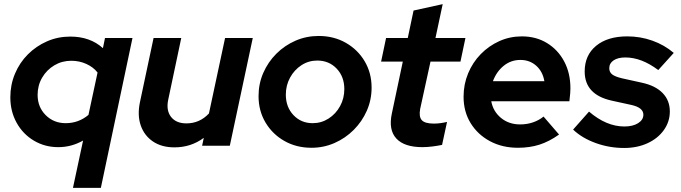

<svg xmlns="http://www.w3.org/2000/svg" viewBox="-20 -705 3297 929"><path d="M333 204 382 -25Q326 7 262 7Q197 7 144 -24.5Q91 -56 60.5 -111Q30 -166 30 -234Q30 -295 52.5 -348.5Q75 -402 115 -442Q155 -482 207.5 -505Q260 -528 320 -528Q416 -528 478 -472L488 -521H621L468 204ZM298 -109Q360 -109 408 -149L452 -354Q432 -380 398 -395.5Q364 -411 325 -411Q280 -411 243 -389Q206 -367 184 -329.5Q162 -292 162 -246Q162 -187 201 -148Q240 -109 298 -109Z M824 8Q762 8 720 -20.5Q678 -49 661 -98Q644 -147 657 -210L723 -521H857L794 -223Q783 -171 807.5 -139.5Q832 -108 882 -108Q946 -108 991 -156L1069 -521H1203L1092 0H958L966 -38Q904 8 824 8Z M1487 10Q1414 10 1356 -23Q1298 -56 1264.5 -112.5Q1231 -169 1231 -240Q1231 -300 1254 -352.5Q1277 -405 1317 -445Q1357 -485 1409.5 -508Q1462 -531 1522 -531Q1595 -531 1653 -498Q1711 -465 1744.5 -408.5Q1778 -352 1778 -281Q1778 -222 1755 -169.5Q1732 -117 1691.5 -76.5Q1651 -36 1598.5 -13Q1546 10 1487 10ZM1493 -109Q1535 -109 1570 -131.5Q1605 -154 1625.5 -191.5Q1646 -229 1646 -274Q1646 -334 1609 -373Q1572 -412 1515 -412Q1473 -412 1438.5 -389.5Q1404 -367 1383.5 -329.5Q1363 -292 1363 -247Q1363 -187 1400 -148Q1437 -109 1493 -109Z M2024 7Q1936 7 1897.5 -35Q1859 -77 1876 -156L1929 -407H1824L1848 -521H1953L1981 -654L2122 -685L2087 -521H2232L2208 -407H2063L2013 -178Q2006 -140 2021 -123.5Q2036 -107 2079 -107Q2095 -107 2110 -109Q2125 -111 2143 -115L2119 -4Q2101 0 2074 3.5Q2047 7 2024 7Z M2486 10Q2410 10 2350.5 -22Q2291 -54 2257 -109.5Q2223 -165 2223 -237Q2223 -297 2245 -350Q2267 -403 2306 -443Q2345 -483 2396 -506Q2447 -529 2505 -529Q2574 -529 2627 -496.5Q2680 -464 2710 -407.5Q2740 -351 2740 -278Q2740 -267 2739 -254Q2738 -241 2735 -215H2357Q2366 -166 2404 -134.5Q2442 -103 2497 -103Q2530 -103 2559 -113Q2588 -123 2610 -141L2685 -54Q2637 -20 2590 -5Q2543 10 2486 10ZM2365 -312H2614Q2606 -359 2574.5 -387Q2543 -415 2498 -415Q2452 -415 2417 -386.5Q2382 -358 2365 -312Z M3000 11Q2928 11 2862 -13Q2796 -37 2753 -78L2830 -165Q2914 -93 3001 -93Q3042 -93 3067.5 -109Q3093 -125 3093 -150Q3093 -184 3036 -197L2940 -218Q2809 -247 2809 -359Q2809 -438 2864.5 -483.5Q2920 -529 3015 -529Q3078 -529 3136 -508.5Q3194 -488 3240 -449L3165 -366Q3084 -427 3006 -427Q2970 -427 2949 -413Q2928 -399 2928 -375Q2928 -356 2942 -345Q2956 -334 2990 -326L3085 -305Q3151 -291 3186 -255Q3221 -219 3221 -166Q3221 -116 3192 -75.5Q3163 -35 3113 -12Q3063 11 3000 11Z"/></svg>

Font: Red Hat Display
Style: Bold Italic
Weight: 700
Italic angle: -12°
Designer: Pentagram, MCKL
Foundry: Pentagram, MCKL
Version: Version 1.023; ttfautohint (v1.8.3)